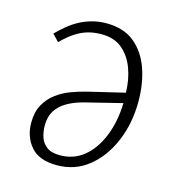

<svg xmlns="http://www.w3.org/2000/svg" viewBox="-86 -593 628 681"><g transform="rotate(15 228.5 -252.0)"><path d="M182 14Q117 14 86.5 -21.5Q56 -57 56 -109Q56 -148 71 -175Q86 -202 110 -220Q134 -238 162.5 -248.5Q191 -259 219 -266L353 -298Q352 -345 337.5 -385Q323 -425 293.5 -450.5Q264 -476 216 -476Q191 -476 168.5 -470Q146 -464 123 -449.5Q100 -435 74 -409L50 -434Q67 -451 85 -466Q103 -481 124 -492.5Q145 -504 170 -511Q195 -518 223 -518Q287 -518 326.5 -485.5Q366 -453 385 -399Q404 -345 404 -279Q404 -199 376 -132.5Q348 -66 298.5 -26Q249 14 182 14ZM184 -23Q234 -23 271 -53Q308 -83 330 -137Q352 -191 354 -260L217 -226Q183 -217 158 -202.5Q133 -188 119 -166Q105 -144 105 -112Q105 -89 111.5 -69Q118 -49 135 -36Q152 -23 184 -23Z"/></g></svg>

Font: Literata 18pt ExtraLight
Style: Italic
Weight: 250
Italic angle: -2°
Designer: Latin by Veronika Burian and Jose Scaglione. Greek by Irene Vlachou. Cyrillic by Vera Evstafieva
Foundry: TypeTogether
Version: Version 3.103;gftools[0.9.29]